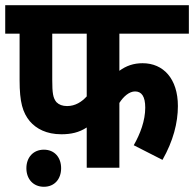

<svg xmlns="http://www.w3.org/2000/svg" viewBox="-20 -642 743 735"><path d="M437 -513H703V-622H0V-513H55V-335C55 -250 67 -211 94 -178C119 -149 158 -128 215 -128C252 -128 283 -135 312 -154V0H437V-248C453 -273 475 -292 497 -292C522 -292 536 -273 536 -230C536 -180 517 -130 492 -86L602 -30C643 -102 661 -172 661 -236C661 -341 605 -400 526 -400C491 -400 463 -390 437 -371ZM180 -513H312V-273C293 -252 268 -236 237 -236C219 -236 206 -241 196 -251C183 -267 180 -285 180 -337ZM81 2C81 43 107 73 148 73C189 73 214 43 214 2C214 -39 189 -69 148 -69C107 -69 81 -39 81 2Z"/></svg>

Font: Noto Sans Devanagari Condensed
Style: Bold
Weight: 700
Width: 3
Designer: Jelle Bosma - Monotype Design Team
Foundry: Monotype Imaging Inc.
Version: Version 2.004